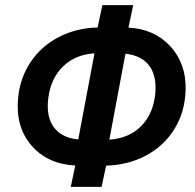

<svg xmlns="http://www.w3.org/2000/svg" viewBox="-20 -731 764 751"><path d="M482.4 -623Q584 -617.7 646.2 -550Q708.5 -482.4 706.1 -379.4L704.6 -356Q697.3 -277.8 655.8 -216.3Q614.3 -154.8 546.1 -120.1Q478 -85.4 395 -83L377.4 0H256.8L274.4 -83.5Q165 -89.4 102.5 -162.6Q40 -235.8 50.8 -347.2Q58.1 -426.3 100.3 -489Q142.6 -551.8 211.2 -586.7Q279.8 -621.6 361.8 -623.5L380.4 -710.9H501ZM168.9 -347.2Q159.7 -275.9 190.2 -233.9Q220.7 -191.9 286.1 -185.5L349.6 -522.5Q274.4 -517.6 226.6 -471.2Q178.7 -424.8 168.9 -347.2ZM586.4 -356Q595.2 -429.7 565.4 -471.7Q535.6 -513.7 470.7 -521L407.7 -184.6Q484.4 -190.4 530.5 -236.1Q576.7 -281.7 586.4 -356Z"/></svg>

Font: Roboto Medium
Style: Italic
Weight: 500
Italic angle: -12°
Designer: Google
Version: Version 2.134; 2016